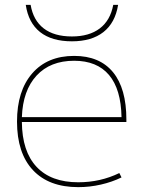

<svg xmlns="http://www.w3.org/2000/svg" viewBox="-20 -760 588 790"><path d="M50 -260Q50 -386 112.5 -458Q175 -530 285 -530Q390 -530 445 -463Q500 -396 500 -268V-258H70Q71 -137 130.5 -73.5Q190 -10 302 -10Q393 -10 471 -48L480 -30Q441 -11 395 -0.5Q349 10 302 10Q181 10 115.5 -60Q50 -130 50 -260ZM480 -278Q478 -393 428.5 -451.5Q379 -510 285 -510Q187 -510 130.5 -449Q74 -388 70 -278ZM86 -740H106Q117 -676 160 -643Q203 -610 276 -610Q347 -610 390.5 -643Q434 -676 446 -740H466Q454 -666 405.5 -628Q357 -590 276 -590Q193 -590 145 -628Q97 -666 86 -740Z"/></svg>

Font: Enso Thin
Style: Regular
Weight: 100
Designer: Coji Morishita
Foundry: UNDERFOREST DESIGN
Version: Version 1.000